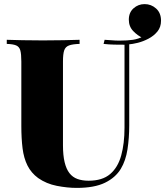

<svg xmlns="http://www.w3.org/2000/svg" viewBox="-20 -902 805 936"><path d="M354 14Q308 14 257 4Q206 -6 166 -34Q132 -59 114 -95Q96 -131 90 -179Q84 -227 84 -288V-602Q84 -639 79 -656.5Q74 -674 59 -680.5Q44 -687 13 -688V-708Q42 -707 89.5 -706Q137 -705 189 -705Q241 -705 289 -706Q337 -707 368 -708V-688Q334 -687 316.5 -680.5Q299 -674 293 -656.5Q287 -639 287 -602V-194Q287 -145 295 -111.5Q303 -78 318.5 -58Q334 -38 357.5 -29.5Q381 -21 412 -21Q479 -21 517 -53.5Q555 -86 571 -144.5Q587 -203 587 -280V-690L589 -684Q563 -684 536.5 -684.5Q510 -685 485 -688L490 -708Q513 -707 527 -705.5Q541 -704 563 -704Q601 -704 628 -708Q655 -712 679 -725L676 -717Q651 -728 629.5 -750.5Q608 -773 608 -806Q608 -841 631 -861.5Q654 -882 685 -882Q717 -882 741 -860.5Q765 -839 765 -801Q765 -770 747.5 -748.5Q730 -727 703 -713Q678 -700 652.5 -693.5Q627 -687 602 -685L610 -690V-291Q610 -229 601.5 -174Q593 -119 569 -79Q543 -36 491.5 -11Q440 14 354 14Z"/></svg>

Font: Playfair Display Black
Style: Regular
Weight: 900
Designer: Claus Eggers Sørensen
Foundry: Claus Eggers Sørensen
Version: Version 1.203